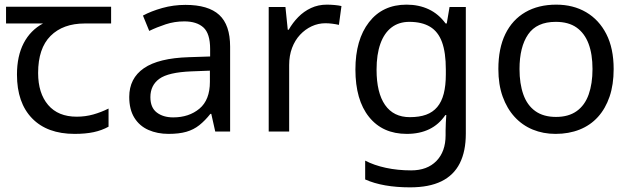

<svg xmlns="http://www.w3.org/2000/svg" viewBox="-20 -566 2714 826"><path d="M301 10Q183 10 118 -57Q53 -124 53 -245Q53 -325 82 -380.5Q111 -436 165 -465H6V-537H458V-465H345Q251 -465 197.5 -411.5Q144 -358 144 -252Q144 -165 187 -114.5Q230 -64 310 -64Q347 -64 381 -73.5Q415 -83 447 -99V-21Q418 -5 383 2.5Q348 10 301 10Z M778 -545Q876 -545 923 -502Q970 -459 970 -365V0H906L889 -76H885Q862 -47 837.5 -27.5Q813 -8 781.5 1Q750 10 705 10Q657 10 618.5 -7Q580 -24 558 -59.5Q536 -95 536 -149Q536 -229 599 -272.5Q662 -316 793 -320L884 -323V-355Q884 -422 855 -448Q826 -474 773 -474Q731 -474 693 -461.5Q655 -449 622 -433L595 -499Q630 -518 678 -531.5Q726 -545 778 -545ZM804 -259Q704 -255 665.5 -227Q627 -199 627 -148Q627 -103 654.5 -82Q682 -61 725 -61Q793 -61 838 -98.5Q883 -136 883 -214V-262Z M1386 -546Q1401 -546 1418.5 -544.5Q1436 -543 1449 -540L1438 -459Q1425 -462 1409.5 -464Q1394 -466 1380 -466Q1349 -466 1321 -453Q1293 -440 1271 -416.5Q1249 -393 1236.5 -360Q1224 -327 1224 -286V0H1136V-536H1208L1218 -438H1222Q1239 -468 1263 -492.5Q1287 -517 1318 -531.5Q1349 -546 1386 -546Z M1729 -546Q1782 -546 1824.5 -526Q1867 -506 1897 -465H1902L1914 -536H1984V9Q1984 85 1958 136.5Q1932 188 1879 214Q1826 240 1744 240Q1686 240 1637.5 231.5Q1589 223 1551 206V125Q1589 145 1640 156Q1691 167 1749 167Q1818 167 1857.5 126.5Q1897 86 1897 16V-5Q1897 -17 1898 -39.5Q1899 -62 1900 -71H1896Q1868 -30 1826.5 -10Q1785 10 1730 10Q1626 10 1567.5 -63Q1509 -136 1509 -267Q1509 -395 1567.5 -470.5Q1626 -546 1729 -546ZM1741 -472Q1696 -472 1664.5 -448Q1633 -424 1616.5 -378Q1600 -332 1600 -266Q1600 -167 1636.5 -114.5Q1673 -62 1743 -62Q1784 -62 1813 -72.5Q1842 -83 1861 -105.5Q1880 -128 1889 -163Q1898 -198 1898 -246V-267Q1898 -340 1881.5 -385Q1865 -430 1830 -451Q1795 -472 1741 -472Z M2620 -269Q2620 -202 2602.5 -150.5Q2585 -99 2552.5 -63Q2520 -27 2473.5 -8.5Q2427 10 2370 10Q2317 10 2272 -8.5Q2227 -27 2194 -63Q2161 -99 2142.5 -150.5Q2124 -202 2124 -269Q2124 -358 2154 -419.5Q2184 -481 2240 -513.5Q2296 -546 2373 -546Q2446 -546 2501.5 -513.5Q2557 -481 2588.5 -419.5Q2620 -358 2620 -269ZM2215 -269Q2215 -206 2231.5 -159.5Q2248 -113 2283 -88Q2318 -63 2372 -63Q2426 -63 2461 -88Q2496 -113 2512.5 -159.5Q2529 -206 2529 -269Q2529 -333 2512 -378Q2495 -423 2460.5 -447.5Q2426 -472 2371 -472Q2289 -472 2252 -418Q2215 -364 2215 -269Z"/></svg>

Font: ukorean15
Style: Book
Weight: 400
Designer: Jelle Bosma - Monotype Design Team
Foundry: Monotype Imaging Inc.
Version: Version 2.003